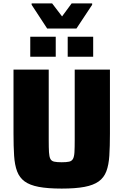

<svg xmlns="http://www.w3.org/2000/svg" viewBox="-20 -1095 722 1123"><path d="M341 8Q259 8 206.5 -2Q154 -12 124 -34Q94 -56 80 -93Q66 -130 62.5 -184.5Q59 -239 59 -313V-688H265V-276Q265 -231 266.5 -205Q268 -179 274.5 -166Q281 -153 297 -149.5Q313 -146 341 -146Q369 -146 384.5 -149.5Q400 -153 407 -166Q414 -179 415.5 -205Q417 -231 417 -276V-688H623V-313Q623 -239 619.5 -184.5Q616 -130 602 -93Q588 -56 557.5 -34Q527 -12 474.5 -2Q422 8 341 8ZM157 -763V-880H306V-763ZM376 -763V-880H525V-763ZM256 -928 165 -1067V-1075H285L343 -999L399 -1075H519V-1067L427 -928Z"/></svg>

Font: Saira Thin ExtraBold
Style: Regular
Weight: 800
Version: Version 1.101